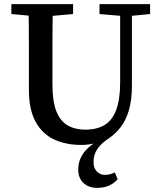

<svg xmlns="http://www.w3.org/2000/svg" viewBox="-20 -687 778 930"><path d="M167 -607 35 -619V-667H334V-619L200 -607ZM451 223Q409 223 384 199Q359 175 359 135Q359 107 368.5 83.5Q378 60 396 40.5Q414 21 437 6L436 8Q423 11 407 13Q391 15 373 15Q297 15 240 -12.5Q183 -40 151.5 -99Q120 -158 120 -251V-360Q120 -411 120 -462.5Q120 -514 119.5 -565Q119 -616 117 -667H236Q235 -616 234.5 -565Q234 -514 234 -462.5Q234 -411 234 -360V-278Q234 -196 253 -148Q272 -100 308 -79.5Q344 -59 393 -59Q449 -59 486.5 -81.5Q524 -104 543 -155Q562 -206 562 -289V-667H619V-273Q619 -203 604.5 -153.5Q590 -104 564 -70.5Q538 -37 503 -14Q479 2 463.5 19.5Q448 37 440.5 56.5Q433 76 433 99Q433 127 449 143.5Q465 160 488 160Q501 160 512.5 157Q524 154 536 148L550 181Q531 202 507 212.5Q483 223 451 223ZM578 -609 462 -619V-667H707V-619L603 -609Z"/></svg>

Font: Source Serif 4 18pt Medium
Style: Regular
Weight: 500
Designer: Frank Grießhammer
Foundry: Adobe Systems Incorporated
Version: Version 4.004;hotconv 1.0.116;makeotfexe 2.5.65601